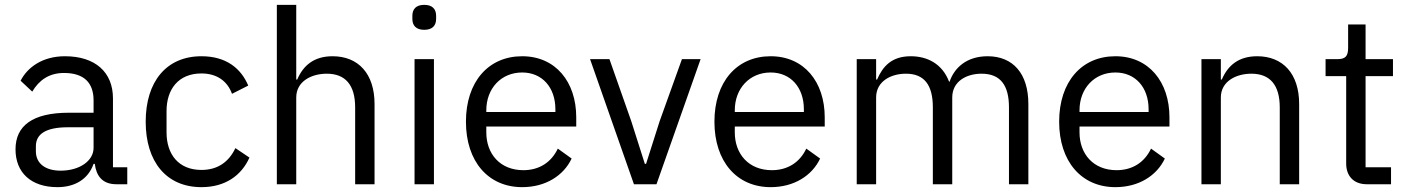

<svg xmlns="http://www.w3.org/2000/svg" viewBox="-20 -760 5810 792"><path d="M505 0V-70H446V-354C446 -463 372 -528 248 -528C155 -528 93 -482 65 -427L113 -382C141 -429 182 -459 244 -459C326 -459 366 -419 366 -346V-295H264C114 -295 44 -241 44 -144C44 -48 108 12 217 12C289 12 344 -21 366 -84H371C377 -36 401 0 460 0ZM230 -56C168 -56 128 -85 128 -136V-157C128 -207 169 -235 260 -235H366V-150C366 -97 309 -56 230 -56Z M811 12C909 12 976 -36 1009 -110L951 -149C923 -90 876 -59 811 -59C716 -59 667 -124 667 -214V-302C667 -392 716 -457 811 -457C874 -457 918 -426 937 -373L1004 -407C974 -478 913 -528 811 -528C666 -528 581 -423 581 -258C581 -93 666 12 811 12Z M1122 0H1202V-358C1202 -424 1264 -456 1328 -456C1405 -456 1445 -409 1445 -317V0H1525V-331C1525 -456 1458 -528 1352 -528C1275 -528 1231 -490 1206 -432H1202V-740H1122Z M1730 -637C1764 -637 1779 -655 1779 -682V-695C1779 -722 1764 -740 1730 -740C1696 -740 1681 -722 1681 -695V-682C1681 -655 1696 -637 1730 -637ZM1690 0H1770V-516H1690Z M2134 12C2231 12 2305 -36 2338 -106L2281 -147C2254 -90 2204 -58 2139 -58C2043 -58 1986 -125 1986 -214V-238H2357V-276C2357 -422 2272 -528 2134 -528C1994 -528 1902 -422 1902 -258C1902 -94 1994 12 2134 12ZM2134 -461C2216 -461 2271 -400 2271 -309V-298H1986V-305C1986 -395 2047 -461 2134 -461Z M2688 0 2870 -516H2793L2701 -260L2645 -84H2640L2584 -260L2494 -516H2414L2595 0Z M3159 12C3256 12 3330 -36 3363 -106L3306 -147C3279 -90 3229 -58 3164 -58C3068 -58 3011 -125 3011 -214V-238H3382V-276C3382 -422 3297 -528 3159 -528C3019 -528 2927 -422 2927 -258C2927 -94 3019 12 3159 12ZM3159 -461C3241 -461 3296 -400 3296 -309V-298H3011V-305C3011 -395 3072 -461 3159 -461Z M3594 0V-358C3594 -424 3654 -456 3717 -456C3793 -456 3828 -409 3828 -317V0H3908V-358C3908 -424 3966 -456 4029 -456C4107 -456 4142 -408 4142 -317V0H4222V-331C4222 -456 4159 -528 4054 -528C3966 -528 3916 -479 3897 -423H3895C3867 -497 3805 -528 3737 -528C3657 -528 3621 -485 3598 -432H3594V-516H3514V0Z M4581 12C4678 12 4752 -36 4785 -106L4728 -147C4701 -90 4651 -58 4586 -58C4490 -58 4433 -125 4433 -214V-238H4804V-276C4804 -422 4719 -528 4581 -528C4441 -528 4349 -422 4349 -258C4349 -94 4441 12 4581 12ZM4581 -461C4663 -461 4718 -400 4718 -309V-298H4433V-305C4433 -395 4494 -461 4581 -461Z M5016 0V-358C5016 -424 5078 -456 5142 -456C5219 -456 5259 -409 5259 -317V0H5339V-331C5339 -456 5272 -528 5166 -528C5089 -528 5045 -490 5020 -432H5016V-516H4936V0Z M5718 0V-70H5613V-446H5726V-516H5613V-659H5541V-563C5541 -528 5530 -516 5496 -516H5448V-446H5533V-85C5533 -35 5563 0 5618 0Z"/></svg>

Font: LVC Sans
Style: Regular
Weight: 400
Designer: Mike Abbink, Paul van der Laan, Pieter van Rosmalen
Foundry: Bold Monday
Version: Version 3.0